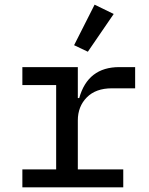

<svg xmlns="http://www.w3.org/2000/svg" viewBox="-20 -804 640 824"><path d="M468 -744 357 -582 298 -610 386 -784ZM76 0V-77H221V-439H76V-516H314V-383H320Q357 -516 492 -516H560V-425H460Q391 -425 352.5 -386Q314 -347 314 -287V-77H509V0Z"/></svg>

Font: IBM Plex Mono Text
Style: Regular
Weight: 450
Designer: Mike Abbink, Paul van der Laan, Pieter van Rosmalen
Foundry: Bold Monday
Version: Version 2.000